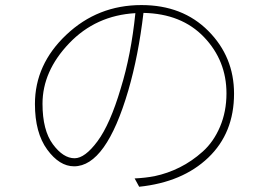

<svg xmlns="http://www.w3.org/2000/svg" viewBox="-20 -712 1040 743"><path d="M447.3 -370.1Q487.3 -499 503.9 -661.1Q350.6 -652.3 247.6 -544.4Q144.5 -436.5 144.5 -310.5Q144.5 -208 184.6 -153.8Q224.6 -99.6 268.6 -99.6Q308.6 -99.6 357.4 -165.5Q406.2 -231.4 447.3 -370.1ZM518.6 10.7 501 -21.5Q542 -23.4 578.1 -30.3Q628.9 -41 675.8 -64.5Q722.7 -87.9 764.6 -125.5Q806.6 -163.1 831.5 -221.7Q856.4 -280.3 856.4 -350.6Q856.4 -477.5 769.5 -568.4Q682.6 -659.2 535.2 -662.1Q515.6 -496.1 476.6 -362.3Q390.6 -68.4 266.6 -68.4Q210 -68.4 162.6 -133.3Q115.2 -198.2 115.2 -309.6Q115.2 -462.9 236.8 -577.6Q358.4 -692.4 527.3 -692.4Q686.5 -692.4 786.1 -592.3Q885.7 -492.2 885.7 -349.6Q885.7 -197.3 786.1 -102.1Q686.5 -6.8 518.6 10.7Z"/></svg>

Font: Gen Shin Gothic ExtraLight
Style: Regular
Weight: 100
Designer: [Source Han Sans]
Ryoko NISHIZUKA  (kana & ideographs); Paul D. Hunt (Latin, Greek & Cyrillic); Wenlong ZHANG  (bopomofo
Version: Version 1.002.20150607